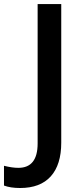

<svg xmlns="http://www.w3.org/2000/svg" viewBox="-96 -734 415 953"><path d="M3.9 199.2Q-43.9 199.2 -76.2 187V88.9Q-35.2 99.1 -4.9 99.1Q90.8 99.1 90.8 -22V-713.9H208V-25.9Q208 83.5 156 141.4Q104 199.2 3.9 199.2Z"/></svg>

Font: TypoPRO Open Sans
Style: Regular
Weight: 600
Foundry: Ascender Corporation
Version: Version 1.10